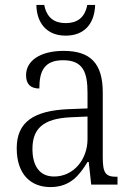

<svg xmlns="http://www.w3.org/2000/svg" viewBox="-20 -751 541 781"><path d="M247 -606C327 -606 365 -659 367 -731H335C325 -678 293 -657 247 -657C202 -657 170 -678 160 -731H128C129 -659 169 -606 247 -606ZM185 10C267 10 304 -40 336 -92H341L351 0H458V-32H454C410 -32 398 -46 398 -111V-375C398 -493 348 -544 239 -544C142 -544 86 -503 86 -445C86 -408 105 -391 140 -391C140 -462 160 -506 237 -506C320 -506 336 -454 336 -372V-310L259 -307C116 -301 48 -254 48 -148C48 -40 107 10 185 10ZM200 -33C139 -33 112 -79 112 -145C112 -224 151 -269 269 -274L336 -277V-185C336 -103 280 -33 200 -33Z"/></svg>

Font: Noto Serif Khmer SemiCondensed Light
Style: Regular
Weight: 300
Width: 4
Designer: Danh Hong and the Monotype Design Team
Foundry: Monotype Imaging Inc.
Version: Version 2.004